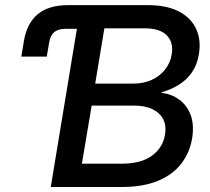

<svg xmlns="http://www.w3.org/2000/svg" viewBox="-20 -748 842 768"><path d="M65.4 -521.5 75.7 -584.5Q87.4 -654.8 131.1 -691.2Q174.8 -727.5 252.9 -727.5H303.2L287.6 -632.8H243.7Q213.4 -632.8 197.3 -619.9Q181.2 -606.9 176.8 -578.6L167 -521.5ZM183.1 0 303.2 -727.5H570.8Q647 -727.5 695.6 -702.1Q744.1 -676.8 764.6 -632.3Q785.2 -587.9 775.4 -530.3Q768.6 -488.8 747.8 -458.7Q727.1 -428.7 695.8 -409.2Q664.6 -389.6 626.5 -378.9V-376.5Q665.5 -372.1 696.5 -349.9Q727.5 -327.6 742.4 -288.6Q757.3 -249.5 748.5 -194.3Q738.8 -136.7 704.6 -92.8Q670.4 -48.8 611.1 -24.4Q551.8 0 466.3 0ZM307.6 -93.3H467.3Q543.9 -93.3 587.6 -125Q631.3 -156.7 640.1 -209.5Q646 -244.6 633.1 -270.5Q620.1 -296.4 590.3 -311Q560.5 -325.7 515.1 -325.7H346.7ZM360.8 -413.6H514.2Q553.2 -413.6 585.7 -428Q618.2 -442.4 639.6 -469Q661.1 -495.6 667 -531.2Q674.8 -577.6 647.5 -606.2Q620.1 -634.8 557.1 -634.8H397.5Z"/></svg>

Font: Inter 24pt Medium
Style: Italic
Weight: 500
Italic angle: -9.3988°
Designer: Rasmus Andersson
Foundry: rsms
Version: Version 4.001;git-66647c0bb